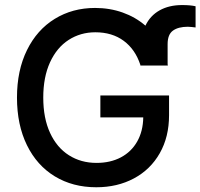

<svg xmlns="http://www.w3.org/2000/svg" viewBox="-20 -749 812 778"><path d="M548.8 -485.8Q528.3 -548.8 481.4 -583.5Q434.6 -618.2 366.2 -618.2Q306.2 -618.2 258.1 -587.2Q210 -556.2 182.6 -496.3Q155.3 -436.5 155.3 -353.5Q155.3 -270 182.9 -210.4Q210.4 -150.9 259.3 -119.9Q308.1 -88.9 371.1 -88.9Q427.2 -88.9 469.7 -111.3Q512.2 -133.8 535.9 -175.5Q559.6 -217.3 560.5 -273.4H386.7V-362.3H665V-282.2Q665 -194.3 627.4 -128.2Q589.8 -62 522.7 -26.1Q455.6 9.8 370.1 9.8Q274.9 9.8 202.1 -34.4Q129.4 -78.6 89.1 -160.9Q48.8 -243.2 48.8 -353.5Q48.8 -463.9 89.4 -546.1Q129.9 -628.4 201.9 -672.6Q273.9 -716.8 365.2 -716.8Q424.8 -716.8 477.1 -698.2Q529.3 -679.7 569.3 -645Q588.4 -685.5 626.7 -707Q665 -728.5 717.8 -728.5Q752 -728.5 772.5 -723.6V-637.7Q765.1 -638.7 756.6 -639.6Q748 -640.6 741.2 -640.6Q702.6 -640.6 680.9 -625Q659.2 -609.4 659.2 -570.3V-488.8L660.2 -483.4H548.8Z"/></svg>

Font: Pretendard Std Medium
Style: Regular
Weight: 500
Designer: Base glyphs from Inter by Rasmus Andersson; Hangeul glyphs from Noto Sans CJK(Source Han Sans) by Jang Soo-young and Kan
Foundry: Kil Hyung-jin
Version: Version 1.309